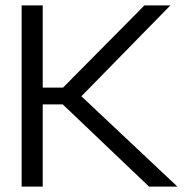

<svg xmlns="http://www.w3.org/2000/svg" viewBox="-20 -690 688 710"><path d="M60 -670V0H138V-304H212L531 0H636L281 -334L610 -670H514L213 -366H138V-670Z"/></svg>

Font: LT Wave Light
Style: Regular
Weight: 300
Designer: Daniel Lyons
Version: Version 2.5 (Glyphs App)